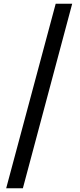

<svg xmlns="http://www.w3.org/2000/svg" viewBox="-20 -823 429 1024"><path d="M13 181 277 -803H365L102 181Z"/></svg>

Font: Noto Sans TC Thin SemiBold
Style: Regular
Weight: 600
Version: Version 2.004-H2;hotconv 1.0.118;makeotfexe 2.5.65603